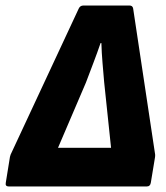

<svg xmlns="http://www.w3.org/2000/svg" viewBox="-40 -675 602 695"><path d="M-8 0Q-22 0 -19 -14L-4 -107Q-3 -112 -1.5 -115.5Q0 -119 2 -123L245 -644Q250 -655 262 -655H429Q434 -655 437.5 -652.5Q441 -650 442 -644L520 -126Q521 -121 521.5 -116Q522 -111 521 -105L506 -14Q504 0 491 0ZM170 -140H362L337 -378Q334 -413 331 -448.5Q328 -484 327 -519H324Q312 -484 298.5 -448.5Q285 -413 271 -376Z"/></svg>

Font: Sofia Sans Semi Condensed Black
Style: Italic
Weight: 900
Italic angle: -9°
Version: Version 4.100